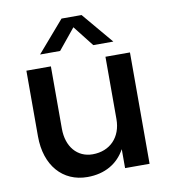

<svg xmlns="http://www.w3.org/2000/svg" viewBox="-80 -769 756 849"><g transform="rotate(-10 297.5 -345.0)"><path d="M170 -220V-500H60V-205C60 -74 134 10 245 10C324 10 382 -25 415 -85V0H525V-500H415V-220C415 -139 363 -85 285 -85C216 -85 170 -139 170 -220ZM343 -700H253L132 -560H222L298 -653L371 -560H461Z"/></g></svg>

Font: Goli Medium
Style: Regular
Weight: 500
Designer: jaikishan Patel
Foundry: MagicType
Version: Version 1.000;Glyphs 3.2 (3242)